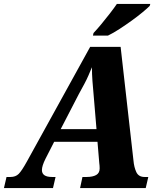

<svg xmlns="http://www.w3.org/2000/svg" viewBox="-63 -951 805 971"><path d="M-43 0 -30 -56H-10Q16 -56 31.5 -71.5Q47 -87 73 -134L393 -714H547L612 -139Q615 -105 626.5 -80.5Q638 -56 668 -56H687L674 0H342L354 -56H375Q406 -56 423.5 -66Q441 -76 441 -99Q441 -106 440.5 -113Q440 -120 439 -127L430 -234H211L167 -148Q149 -112 149 -91Q149 -56 200 -56H218L205 0ZM335 -474 244 -298H425L411 -465Q407 -509 404.5 -542Q402 -575 402 -611Q392 -587 383.5 -567.5Q375 -548 363.5 -526.5Q352 -505 335 -474ZM407 -771 410 -784Q428 -803 449.5 -829Q471 -855 492 -882Q513 -909 528 -931H697L694 -921Q682 -909 658 -889Q634 -869 603.5 -847Q573 -825 541.5 -804.5Q510 -784 483 -771Z"/></svg>

Font: Noto Serif SemiCondensed ExtraBold
Style: Italic
Weight: 800
Width: 4
Italic angle: -12°
Designer: Monotype Design Team
Foundry: Monotype Imaging Inc.
Version: Version 2.014; ttfautohint (v1.8.4.7-5d5b)